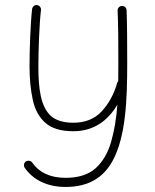

<svg xmlns="http://www.w3.org/2000/svg" viewBox="-20 -512 615 762"><path d="M127 -491.7C117.2 -493.2 108.9 -485.8 107.4 -476.1C100.6 -416 97.2 -310.1 97.2 -248.5C97.2 -199.2 101.6 -155.3 109.9 -116.7C118.2 -77.6 134.8 -46.9 159.7 -24.9C184.6 -2.4 221.7 8.8 271.5 8.8C353 8.8 409.2 -34.2 445.8 -96.7C441.9 -42 433.6 7.3 420.9 51.3C408.2 95.2 387.7 129.9 359.4 155.8C330.6 181.2 291 193.8 240.2 193.8C177.2 193.8 133.8 170.9 107.9 133.3C102.5 125.5 90.8 123.5 82.5 128.9C74.7 134.3 72.8 145.5 78.1 153.8C110.8 201.2 166.5 230 240.2 230C333.5 230 391.6 190.9 426.8 126.5C479.5 30.3 484.9 -117.2 484.9 -260.7C484.9 -346.2 484.4 -423.8 482.4 -471.2C482.4 -481 474.1 -488.8 463.9 -488.3C454.1 -488.3 446.3 -480 446.8 -469.7C447.8 -446.3 448.7 -416 449.2 -379.4C449.7 -342.3 449.7 -304.7 449.7 -266.6C449.7 -240.7 449.7 -215.3 449.2 -189.9C447.8 -188.5 446.3 -186 445.3 -183.6C432.1 -137.2 411.1 -99.6 383.3 -69.8C355.5 -40 317.9 -24.9 271.5 -24.9C231.4 -24.9 201.7 -34.2 181.6 -52.2C142.1 -88.9 132.3 -157.2 132.3 -248.5C132.3 -307.1 135.7 -412.1 142.6 -472.2C144 -481.4 136.2 -491.2 127 -491.7Z"/></svg>

Font: Mikhak ExtraLight
Style: Regular
Weight: 200
Designer: Amin Abedi
Version: Version 3.2